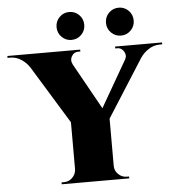

<svg xmlns="http://www.w3.org/2000/svg" viewBox="-104 -959 939 1014"><g transform="rotate(-5 365.0 -451.5)"><path d="M254 -699 464 -322H259L28 -699ZM464 -322V0H259V-322ZM614 -699H703L451 -303L391 -312ZM573 -628Q581 -642 577 -656.5Q573 -671 562.5 -680.5Q552 -690 538 -690Q538 -690 532 -690Q526 -690 526 -690V-700H775V-690H761Q730 -690 702.5 -672Q675 -654 660 -631ZM294 -628 69 -631Q55 -654 28 -672Q1 -690 -31 -690H-45V-700H341V-690Q341 -690 335 -690Q329 -690 329 -690Q307 -690 295 -669.5Q283 -649 294 -628ZM262 -73V0H182V-10Q182 -10 188 -10Q194 -10 195 -10Q221 -10 239.5 -28.5Q258 -47 259 -73ZM461 -73H464Q464 -47 483 -28.5Q502 -10 528 -10Q528 -10 534 -10Q540 -10 540 -10V0H461ZM300 -755Q270 -755 248.5 -776.5Q227 -798 227 -829Q227 -860 248.5 -881.5Q270 -903 300 -903Q331 -903 352.5 -881.5Q374 -860 374 -829Q374 -798 352.5 -776.5Q331 -755 300 -755ZM563 -755Q532 -755 510.5 -776.5Q489 -798 489 -829Q489 -860 510.5 -881.5Q532 -903 563 -903Q593 -903 614.5 -881.5Q636 -860 636 -829Q636 -798 614.5 -776.5Q593 -755 563 -755Z"/></g></svg>

Font: Cinzel Black
Style: Regular
Weight: 900
Designer: Natanael Gama
Version: Version 2.000